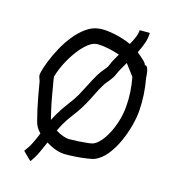

<svg xmlns="http://www.w3.org/2000/svg" viewBox="-116 -797 881 981"><g transform="rotate(15 324.5 -306.5)"><path d="M596 -476Q604 -433 606.5 -390Q609 -347 606 -306Q604 -272 592.5 -227Q581 -182 561 -137Q541 -92 513 -57Q485 -22 449 -7Q437 -3 410 1Q383 5 352.5 7Q322 9 299 9Q250 9 195 -26Q182 5 168 34.5Q154 64 135 89L91 46Q111 20 124 -6.5Q137 -33 148 -61Q124 -85 116.5 -114Q109 -143 102 -173Q94 -209 87.5 -245Q81 -281 75 -318Q74 -322 69.5 -333.5Q65 -345 67 -356Q73 -385 88 -423Q103 -461 124.5 -500.5Q146 -540 173.5 -574Q201 -608 233 -630.5Q265 -653 299 -656Q304 -657 309 -657Q314 -657 318 -657Q349 -657 391 -647.5Q433 -638 471 -621Q484 -644 492.5 -664.5Q501 -685 501 -702H555Q555 -675 545 -646.5Q535 -618 521 -591L522 -590Q546 -570 559 -557.5Q572 -545 573 -536Q581 -538 586 -529Q591 -520 593 -508Q595 -496 595.5 -486.5Q596 -477 596 -476ZM170 -191Q174 -173 177 -161.5Q180 -150 182 -142Q190 -158 198 -172Q222 -213 246.5 -244.5Q271 -276 287 -304Q304 -335 319 -365Q334 -395 350 -422Q362 -442 372.5 -454Q383 -466 388 -473Q396 -484 399.5 -494Q403 -504 410 -517Q415 -526 420 -535Q425 -544 431 -554Q402 -564 370.5 -570.5Q339 -577 318 -577H307Q285 -575 260.5 -555Q236 -535 212.5 -503.5Q189 -472 170 -435Q151 -398 140 -360Q140 -356 141 -348.5Q142 -341 144 -331Q150 -296 156 -261Q162 -226 170 -191ZM536 -312Q542 -382 527 -462L481 -523Q475 -512 469 -502Q463 -492 458 -483Q451 -471 445.5 -457.5Q440 -444 432 -432Q421 -416 411 -404.5Q401 -393 396 -385Q378 -356 364 -326.5Q350 -297 334 -269Q312 -230 287 -198Q262 -166 245 -136Q235 -119 225 -97Q267 -71 299 -71Q318 -71 344.5 -72.5Q371 -74 393.5 -76.5Q416 -79 423 -82Q449 -93 474 -129Q499 -165 516 -214Q533 -263 536 -312Z"/></g></svg>

Font: Syne
Style: Italic
Weight: 400
Italic angle: -9°
Designer: Lucas Descroix
Foundry: Bonjour Monde
Version: Version 2.000; ttfautohint (v1.8.3)